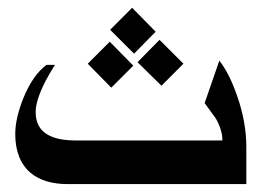

<svg xmlns="http://www.w3.org/2000/svg" viewBox="-20 -466 662 486"><path d="M317.4 -299.8 261.7 -244.1 202.1 -304.7 257.8 -360.4ZM444.3 -304.7 388.7 -249 328.1 -308.6 383.8 -365.2ZM374 -385.7 319.3 -330.1 258.8 -390.6 314.5 -446.3ZM151.4 0Q91.8 0 57.6 -28.3Q18.6 -61.5 18.6 -127Q18.6 -167 40 -219.7Q63.5 -276.4 97.7 -301.8H119.1Q102.5 -275.4 94.7 -259.8Q70.3 -211.9 70.3 -182.6Q70.3 -150.4 89.8 -132.8Q115.2 -110.4 171.9 -110.4H543Q543 -136.7 526.4 -166Q519.5 -175.8 498 -205.1L535.2 -312.5Q560.5 -280.3 580.1 -223.6Q603.5 -157.2 603.5 -94.7V0Z"/></svg>

Font: Thabit-Bold
Style: Bold
Weight: 700
Designer: Regenerated by Nadim Shaikli
Foundry: MAK Alagha
Version: 0.01